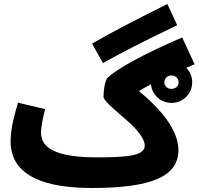

<svg xmlns="http://www.w3.org/2000/svg" viewBox="-20 -918 992 959"><path d="M494 -603C582 -652 683 -705 865 -792L816 -898C639 -810 527 -751 440 -700ZM185 -255C185 -290 196 -334 205 -373L70 -405C55 -354 33 -281 33 -211C33 -84 128 21 438 21C742 21 871 -39 871 -168C871 -232 835 -331 674 -463C692 -474 712 -486 734 -497C739 -445 782 -404 837 -404C894 -404 940 -450 940 -507C940 -535 929 -561 910 -579C924 -585 938 -591 952 -597L890 -731C706 -652 564 -575 518 -530C503 -516 497 -464 497 -434C497 -413 569 -357 630 -302C678 -257 703 -218 703 -191C703 -142 626 -132 464 -132C255 -132 185 -181 185 -255ZM836 -474C817 -474 801 -487 801 -507C801 -527 817 -541 836 -541C856 -541 872 -528 872 -507C872 -487 856 -474 836 -474Z"/></svg>

Font: Noto Sans Arabic UI Extra
Style: Regular
Weight: 800
Designer: Nadine Chahine - Monotype Design Team
Foundry: Monotype Imaging Inc.
Version: Version 1.900